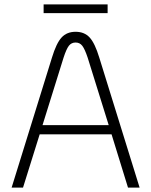

<svg xmlns="http://www.w3.org/2000/svg" viewBox="-20 -856 690 876"><path d="M489 -243H161L85 0H33L217 -593Q237 -659 261 -685Q285 -711 325 -711Q365 -711 389 -685Q413 -659 433 -593L617 0H564ZM476 -285 380 -593Q367 -632 355.5 -647Q344 -662 325 -662Q306 -662 294.5 -647.5Q283 -633 270 -593L174 -285ZM179 -836H471V-796H179Z"/></svg>

Font: KoHo Light
Style: Regular
Weight: 300
Version: Version 1.000; ttfautohint (v1.6)